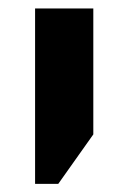

<svg xmlns="http://www.w3.org/2000/svg" viewBox="-20 -651 305 457"><path d="M63.5 -213.4V-630.9H202.1V-331.1L118.7 -213.4Z"/></svg>

Font: Open Sans SemiCondensed
Style: Bold
Weight: 700
Width: 4
Designer: Monotype Design Team
Foundry: Monotype Imaging Inc.
Version: Version 3.003